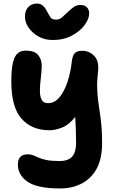

<svg xmlns="http://www.w3.org/2000/svg" viewBox="-20 -804 651 1085"><path d="M320 261Q191 261 136 223Q81 185 81 126Q81 68 137 68Q154 68 167.5 73.5Q181 79 199 87Q217 95 244 100.5Q271 106 315 106Q368 106 389 79.5Q410 53 410 5Q410 -39 408.5 -73.5Q407 -108 405 -143Q369 -98 330.5 -83Q292 -68 260 -68Q159 -68 101.5 -133.5Q44 -199 44 -343Q44 -416 54 -453.5Q64 -491 82 -504.5Q100 -518 126 -518Q175 -518 195.5 -493Q216 -468 216 -432Q215 -398 210.5 -361.5Q206 -325 205.5 -293Q205 -261 215 -241Q225 -221 251 -221Q288 -221 315.5 -253.5Q343 -286 361 -340Q379 -394 386 -458Q390 -490 402.5 -503.5Q415 -517 445 -517Q484 -517 512.5 -488Q541 -459 534 -400Q528 -350 529 -311.5Q530 -273 534 -239.5Q538 -206 543.5 -171.5Q549 -137 553 -94.5Q557 -52 557 5Q557 92 526.5 148.5Q496 205 442 233Q388 261 320 261ZM278 -578Q232 -578 197 -598Q162 -618 141.5 -648Q121 -678 121 -709Q121 -746 140.5 -765Q160 -784 189 -784Q209 -784 222.5 -772Q236 -760 246 -739Q255 -722 264 -707.5Q273 -693 298 -693Q316 -693 332.5 -708Q349 -723 364 -737Q381 -753 397 -764.5Q413 -776 435 -776Q459 -776 471.5 -762.5Q484 -749 484 -728Q484 -698 458.5 -663Q433 -628 386.5 -603Q340 -578 278 -578Z"/></svg>

Font: Shantell Sans Normal
Style: Bold
Weight: 700
Designer: Stephen Nixon, Anya Danilova, Shantell Martin
Foundry: Arrow Type
Version: Version 1.009;[a7da0bfa3]